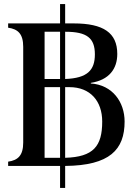

<svg xmlns="http://www.w3.org/2000/svg" viewBox="-20 -815 644 943"><path d="M20 0H275V108H300V0C519 -2 592 -80 592 -218C592 -313 533 -398 426 -405V-408C516 -422 556 -477 556 -550C556 -654 488 -700 342 -700H300V-795H275V-700H20V-679C68 -672 94 -649 94 -585V-115C94 -51 68 -28 20 -21ZM199 -40V-387H275V-40ZM199 -427V-659H275V-427ZM300 -40V-387H321C423 -387 482 -319 482 -218C482 -97 439 -44 300 -40ZM300 -427V-659H302C407 -659 446 -628 446 -548C446 -470 409 -431 300 -427Z"/></svg>

Font: RL Madena
Style: Regular
Weight: 400
Designer: I Kadek Wantara Putra
Foundry: Roughlines ID
Version: Version 1.000;Glyphs 3.1.2 (3151)